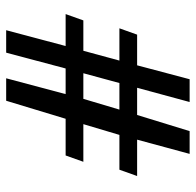

<svg xmlns="http://www.w3.org/2000/svg" viewBox="-26 -594 620 607"><g transform="rotate(-90 283.5 -290.0)"><path d="M31 -166H146L101 0H173L224 -166H310L265 0H337L381 -166H478L498 -222H396L427 -336H523L543 -392H442L492 -580H421L371 -392H290L340 -580H269L212 -392H96L76 -336H195L161 -222H51ZM241 -222 275 -336H356L325 -222Z"/></g></svg>

Font: Charger Sport
Style: DfExt
Weight: 400
Designer: Jasper
Foundry: Cannot Into Space Fonts
Version: Version 1.1